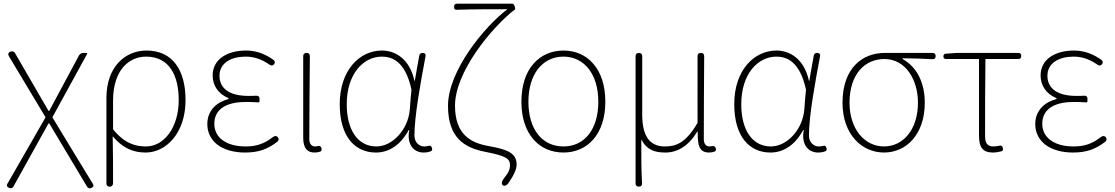

<svg xmlns="http://www.w3.org/2000/svg" viewBox="-20 -814 6048 1041"><path d="M378 10 264 -178 452 -521C454 -525 453 -527 448 -527H435H432C422 -527 413 -522 408 -513L247 -213H243L62 -525C56 -535 48 -538 37 -534C24 -529 22 -520 29 -508L227 -178L21 181C14 192 18 200 30 205C40 209 48 206 53 197L243 -145H247L452 198C457 207 466 209 475 205C487 200 490 193 483 182Z M557 -162V-42V180C557 192 563 198 575 198C587 198 593 190 593 178C593 84 593 24 591 -75C647 -9 704 13 770 13C880 13 986 -92 986 -271C986 -434 916 -540 774 -540C659 -540 557 -452 557 -283ZM593 -229V-268C593 -435 680 -507 772 -507C898 -507 949 -405 949 -271C949 -124 870 -20 772 -20C715 -20 656 -35 593 -113V-190Z M1158 -30C1194 -3 1245 13 1308 13C1381 13 1429 -4 1483 -45C1492 -52 1493 -60 1487 -69C1480 -79 1469 -78 1460 -71C1412 -34 1370 -20 1312 -20C1208 -20 1142 -67 1142 -143C1142 -217 1200 -261 1311 -261C1334 -261 1353 -261 1380 -259C1385 -259 1387 -261 1387 -265V-277V-280C1387 -290 1381 -296 1368 -295C1353 -294 1342 -294 1327 -294C1215 -294 1170 -341 1170 -403C1170 -474 1235 -507 1312 -507C1361 -507 1401 -491 1442 -463C1451 -456 1461 -458 1467 -467C1472 -475 1471 -483 1463 -489C1420 -520 1372 -540 1314 -540C1214 -540 1133 -494 1133 -405C1133 -350 1164 -304 1219 -282V-277C1161 -262 1104 -220 1104 -141C1104 -96 1123 -58 1158 -30Z M1624 -411V-296V-66C1624 -10 1647 13 1685 13C1698 13 1708 11 1716 8C1724 5 1725 -2 1723 -10C1721 -20 1713 -25 1703 -22C1698 -21 1693 -20 1688 -20C1671 -20 1657 -33 1657 -59C1657 -211 1659 -356 1660 -509C1660 -521 1654 -527 1642 -527C1630 -527 1624 -521 1624 -509Z M2249 -489 2242 -451 2229 -376H2227C2201 -496 2122 -540 2051 -540C1930 -540 1822 -434 1822 -249C1822 -74 1904 13 2018 13C2091 13 2152 -29 2196 -109H2199C2184 -29 2224 13 2277 13C2294 13 2306 10 2316 6C2324 3 2324 -3 2322 -12C2319 -22 2313 -26 2303 -23C2296 -21 2288 -20 2280 -20C2251 -20 2227 -44 2227 -79C2227 -183 2259 -359 2287 -508C2290 -520 2284 -527 2271 -527C2261 -527 2255 -522 2253 -512ZM2204 -248 2202 -222C2194 -112 2108 -20 2021 -20C1919 -20 1860 -110 1860 -249C1860 -414 1951 -507 2050 -507C2103 -507 2177 -485 2211 -328L2206 -275Z M2690 -794H2607H2458C2447 -794 2442 -789 2442 -778C2442 -767 2444 -761 2455 -761C2532 -764 2661 -764 2731 -764C2610 -673 2409 -432 2409 -240C2409 -68 2497 -13 2610 9C2723 31 2745 46 2745 81C2745 107 2737 122 2710 156C2702 166 2696 184 2707 191C2717 197 2728 190 2735 181C2766 137 2781 103 2781 78C2781 14 2728 -4 2630 -22C2531 -39 2447 -86 2447 -241C2447 -421 2639 -658 2769 -761H2771C2772 -761 2773 -764 2773 -765C2773 -776 2768 -794 2757 -794Z M3197 -468C3157 -515 3100 -540 3035 -540C2970 -540 2913 -515 2872 -468C2831 -421 2807 -352 2807 -262C2807 -86 2904 13 3035 13C3165 13 3262 -86 3262 -262C3262 -352 3238 -421 3197 -468ZM3173 -439C3206 -396 3224 -335 3224 -262C3224 -115 3151 -20 3035 -20C2918 -20 2845 -115 2845 -262C2845 -335 2863 -396 2896 -439C2929 -482 2977 -507 3035 -507C3093 -507 3140 -482 3173 -439Z M3762 -337V-148C3696 -34 3641 -20 3584 -20C3497 -20 3462 -85 3462 -192V-509C3462 -521 3456 -527 3444 -527C3432 -527 3426 -521 3426 -509V-164V180C3426 192 3432 198 3444 198C3456 198 3462 191 3461 179C3457 101 3457 57 3457 -58C3488 0 3531 13 3588 13C3653 13 3713 -22 3761 -101H3763C3761 -20 3775 13 3824 13C3836 13 3846 11 3854 8C3862 5 3863 -1 3861 -9C3859 -19 3851 -24 3841 -22C3836 -21 3832 -20 3827 -20C3809 -20 3796 -33 3796 -59C3796 -211 3797 -356 3798 -509C3798 -521 3792 -527 3780 -527C3768 -527 3762 -521 3762 -509Z M4388 -489 4381 -451 4368 -376H4366C4340 -496 4261 -540 4190 -540C4069 -540 3961 -434 3961 -249C3961 -74 4043 13 4157 13C4230 13 4291 -29 4335 -109H4338C4323 -29 4363 13 4416 13C4433 13 4445 10 4455 6C4463 3 4463 -3 4461 -12C4458 -22 4452 -26 4442 -23C4435 -21 4427 -20 4419 -20C4390 -20 4366 -44 4366 -79C4366 -183 4398 -359 4426 -508C4429 -520 4423 -527 4410 -527C4400 -527 4394 -522 4392 -512ZM4343 -248 4341 -222C4333 -112 4247 -20 4160 -20C4058 -20 3999 -110 3999 -249C3999 -414 4090 -507 4189 -507C4242 -507 4316 -485 4350 -328L4345 -275Z M4983 -527H4914H4776C4656 -527 4548 -445 4548 -257C4548 -84 4654 13 4773 13C4893 13 4994 -84 4994 -257C4994 -371 4948 -452 4874 -494V-498C4929 -498 4981 -496 5035 -493C5047 -492 5053 -498 5053 -510C5053 -521 5047 -527 5036 -527ZM4640 -85C4607 -126 4586 -185 4586 -257C4586 -335 4607 -394 4641 -434C4675 -474 4723 -494 4775 -494C4891 -494 4957 -381 4957 -257C4957 -113 4878 -20 4773 -20C4721 -20 4674 -43 4640 -85Z M5288 -287V-81C5288 -14 5308 13 5364 13C5382 13 5399 9 5411 6C5419 2 5419 -3 5417 -12C5415 -22 5409 -27 5399 -24C5389 -22 5378 -20 5367 -20C5334 -20 5321 -37 5321 -75C5321 -215 5321 -353 5323 -494H5501C5512 -494 5517 -500 5517 -511C5517 -522 5512 -527 5501 -527H5342H5167L5108 -523C5099 -522 5095 -517 5095 -508C5095 -499 5100 -494 5109 -494H5288Z M5647 -30C5683 -3 5734 13 5797 13C5870 13 5918 -4 5972 -45C5981 -52 5982 -60 5976 -69C5969 -79 5958 -78 5949 -71C5901 -34 5859 -20 5801 -20C5697 -20 5631 -67 5631 -143C5631 -217 5689 -261 5800 -261C5823 -261 5842 -261 5869 -259C5874 -259 5876 -261 5876 -265V-277V-280C5876 -290 5870 -296 5857 -295C5842 -294 5831 -294 5816 -294C5704 -294 5659 -341 5659 -403C5659 -474 5724 -507 5801 -507C5850 -507 5890 -491 5931 -463C5940 -456 5950 -458 5956 -467C5961 -475 5960 -483 5952 -489C5909 -520 5861 -540 5803 -540C5703 -540 5622 -494 5622 -405C5622 -350 5653 -304 5708 -282V-277C5650 -262 5593 -220 5593 -141C5593 -96 5612 -58 5647 -30Z"/></svg>

Font: GenSenRounded2 TW EL
Style: Regular
Weight: 250
Version: Version 2.100;PS 2.1;hotconv 16.6.51;makeotf.lib2.5.65220 DE